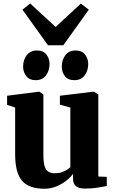

<svg xmlns="http://www.w3.org/2000/svg" viewBox="-20 -1092 670 1122"><path d="M476.5 10Q441 10 424 -4Q407 -18 407 -47.5V-76.5Q391.5 -54.5 365.2 -34.5Q339 -14.5 307 -1.8Q275 11 240.5 11Q148.5 11 108.5 -36Q68.5 -83 68.5 -190.5V-463.5L21.5 -479V-532.5L205.5 -556H210L233.5 -540V-188Q233.5 -147.5 239.8 -124Q246 -100.5 260.8 -90Q275.5 -79.5 300.5 -79.5Q323.5 -79.5 340.8 -85.5Q358 -91.5 370.5 -99.5Q383 -107.5 391 -114.5V-463.5L330 -480.5V-532.5L522.5 -556H529.5L554.5 -540V-60.5L604 -58.5V-5Q585.5 -1.5 552.2 4.2Q519 10 476.5 10ZM187.5 -623.5Q152 -623.5 133.5 -647.2Q115 -671 115 -702.5Q115 -741.5 136 -769.2Q157 -797 196 -797H197Q233 -797 251.2 -773.2Q269.5 -749.5 269.5 -718Q269.5 -680 249 -651.8Q228.5 -623.5 188.5 -623.5ZM413.5 -623.5Q377.5 -623.5 359.2 -647.2Q341 -671 341 -702.5Q341 -741.5 361.8 -769.2Q382.5 -797 422 -797H423Q458.5 -797 477 -773.2Q495.5 -749.5 495.5 -718Q495.5 -680 475 -651.8Q454.5 -623.5 414.5 -623.5ZM260.5 -827.5 111 -1035.5 156.5 -1071.5 305 -934.5 452.5 -1071 499 -1035.5 350 -827.5Z"/></svg>

Font: Merriweather 48pt Black
Style: Regular
Weight: 900
Version: Version 2.100